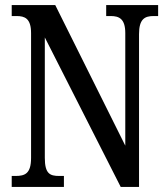

<svg xmlns="http://www.w3.org/2000/svg" viewBox="-20 -734 658 754"><path d="M26 0H231V-43H212C176 -43 156 -52 156 -114V-587L454 0H526V-600C526 -659 548 -671 583 -671H601V-714H397V-671H415C448 -671 472 -660 472 -604V-162L197 -714H26V-671H45C77 -671 102 -662 102 -604V-114C102 -52 78 -43 41 -43H26Z"/></svg>

Font: Noto Serif Bengali ExtraCondensed Medium
Style: Regular
Weight: 500
Width: 2
Designer: Juan Bruce, Universal Thirst, Indian Type Foundry and the Monotype Design Team.
Foundry: Monotype Imaging Inc.
Version: Version 2.003